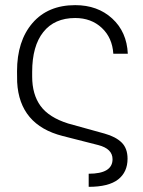

<svg xmlns="http://www.w3.org/2000/svg" viewBox="-20 -558 555 743"><path d="M323.2 114.3Q415.5 114.3 415.5 58.1Q415.5 17.6 360.4 3.4L222.7 -31.7Q55.2 -74.2 46.4 -240.2L45.9 -282.2Q45.9 -399.4 105.7 -468.8Q165.5 -538.1 271 -538.1Q357.9 -538.1 414.3 -486.3Q470.7 -434.6 474.6 -350.1H418.5Q414.6 -412.1 373.8 -450.2Q333 -488.3 271 -488.3Q190.9 -488.3 147.7 -434.1Q104.5 -379.9 104.5 -279.8V-261.7Q104.5 -192.4 137 -147.9Q169.4 -103.5 243.7 -80.1L384.8 -41Q428.2 -28.8 450.9 -6.3Q473.6 16.1 473.6 56.2Q473.6 107.9 437 136.5Q400.4 165 323.2 165Z"/></svg>

Font: Roboto Light
Style: Regular
Weight: 300
Designer: Google
Version: Version 2.134; 2016; ttfautohint (v1.6)